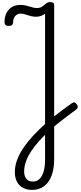

<svg xmlns="http://www.w3.org/2000/svg" viewBox="-20 -1166 773 1836"><path d="M287 650Q236 650 198.5 629.5Q161 609 141.5 570.5Q122 532 122 480Q122 419 145 359Q168 299 208.5 241Q249 183 301.5 127Q354 71 413 18Q451 -16 493.5 -50Q536 -84 580.5 -116.5Q625 -149 666 -178Q683 -190 693.5 -186.5Q704 -183 716 -166Q725 -151 723 -139.5Q721 -128 708 -118Q662 -84 615 -49Q568 -14 525 21Q482 56 447 89Q398 134 355.5 181Q313 228 280.5 276.5Q248 325 229.5 374.5Q211 424 211 475Q211 519 232.5 544.5Q254 570 294 570Q350 570 380.5 515Q411 460 411 362V-1035Q395 -1022 372.5 -1014Q350 -1006 325 -1006Q302 -1006 282.5 -1010.5Q263 -1015 245 -1021Q227 -1027 210 -1031.5Q193 -1036 176 -1036Q156 -1036 140 -1025.5Q124 -1015 114.5 -996Q105 -977 105 -952Q105 -937 95.5 -927.5Q86 -918 63 -918Q41 -918 32 -927.5Q23 -937 23 -952Q23 -1003 41.5 -1040.5Q60 -1078 94 -1098.5Q128 -1119 174 -1119Q200 -1119 221.5 -1114.5Q243 -1110 261.5 -1104Q280 -1098 298 -1093.5Q316 -1089 335 -1089Q359 -1089 377 -1099.5Q395 -1110 408 -1122Q423 -1136 434 -1141Q445 -1146 458 -1146Q478 -1146 488 -1139.5Q498 -1133 498 -1119V355Q498 448 473 514Q448 580 401 615Q354 650 287 650Z"/></svg>

Font: Playwrite BR
Style: Regular
Weight: 400
Designer: Veronika Burian, José Scaglione
Foundry: TypeTogether
Version: Version 1.002